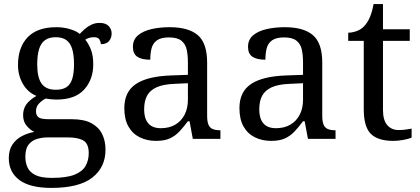

<svg xmlns="http://www.w3.org/2000/svg" viewBox="-20 -679 2056 939"><path d="M231 240Q127 240 75 201.5Q23 163 23 94Q23 55 40.5 28.5Q58 2 86.5 -13Q115 -28 148 -34Q128 -43 110.5 -63.5Q93 -84 93 -116Q93 -146 108.5 -168Q124 -190 158 -210Q115 -228 91.5 -269.5Q68 -311 68 -361Q68 -447 115 -496.5Q162 -546 256 -546Q292 -546 324 -536Q356 -526 370 -513Q380 -524 394 -536.5Q408 -549 426.5 -558Q445 -567 467 -567Q497 -567 511.5 -551.5Q526 -536 526 -515Q526 -494 513.5 -478.5Q501 -463 473 -463Q473 -474 466.5 -485.5Q460 -497 440 -497Q427 -497 417 -494Q407 -491 397 -485Q414 -464 425 -435.5Q436 -407 436 -364Q436 -290 391.5 -241Q347 -192 256 -192Q244 -192 228.5 -193.5Q213 -195 203 -197Q184 -187 170 -172Q156 -157 156 -134Q156 -116 167.5 -106Q179 -96 218 -96H331Q391 -96 427 -76.5Q463 -57 479.5 -23.5Q496 10 496 53Q496 139 431.5 189.5Q367 240 231 240ZM233 191Q305 191 344 175.5Q383 160 398.5 132.5Q414 105 414 70Q414 24 388 8.5Q362 -7 312 -7H214Q186 -7 161 0.5Q136 8 120 28Q104 48 104 88Q104 117 115 140.5Q126 164 154 177.5Q182 191 233 191ZM253 -240Q286 -240 305.5 -253Q325 -266 333.5 -294Q342 -322 342 -365Q342 -410 333 -439.5Q324 -469 304.5 -483Q285 -497 252 -497Q220 -497 200 -482.5Q180 -468 171 -438.5Q162 -409 162 -364Q162 -300 183.5 -270Q205 -240 253 -240Z M743 10Q699 10 663.5 -7.5Q628 -25 608 -60.5Q588 -96 588 -150Q588 -230 644.5 -268Q701 -306 816 -310L899 -313V-373Q899 -409 893 -436.5Q887 -464 867 -480Q847 -496 806 -496Q768 -496 748 -482Q728 -468 721.5 -443.5Q715 -419 715 -387Q673 -387 651.5 -401.5Q630 -416 630 -450Q630 -485 654.5 -506Q679 -527 720 -536.5Q761 -546 810 -546Q902 -546 947.5 -507Q993 -468 993 -373V-114Q993 -86 999 -70.5Q1005 -55 1019 -48.5Q1033 -42 1055 -42H1058V0H923L907 -86H899Q878 -58 858 -36.5Q838 -15 811.5 -2.5Q785 10 743 10ZM766 -52Q807 -52 836.5 -69Q866 -86 882.5 -117.5Q899 -149 899 -191V-272L835 -269Q778 -267 745.5 -252Q713 -237 699 -210.5Q685 -184 685 -145Q685 -114 694 -93.5Q703 -73 721 -62.5Q739 -52 766 -52Z M1306 10Q1262 10 1226.5 -7.5Q1191 -25 1171 -60.5Q1151 -96 1151 -150Q1151 -230 1207.5 -268Q1264 -306 1379 -310L1462 -313V-373Q1462 -409 1456 -436.5Q1450 -464 1430 -480Q1410 -496 1369 -496Q1331 -496 1311 -482Q1291 -468 1284.5 -443.5Q1278 -419 1278 -387Q1236 -387 1214.5 -401.5Q1193 -416 1193 -450Q1193 -485 1217.5 -506Q1242 -527 1283 -536.5Q1324 -546 1373 -546Q1465 -546 1510.5 -507Q1556 -468 1556 -373V-114Q1556 -86 1562 -70.5Q1568 -55 1582 -48.5Q1596 -42 1618 -42H1621V0H1486L1470 -86H1462Q1441 -58 1421 -36.5Q1401 -15 1374.5 -2.5Q1348 10 1306 10ZM1329 -52Q1370 -52 1399.5 -69Q1429 -86 1445.5 -117.5Q1462 -149 1462 -191V-272L1398 -269Q1341 -267 1308.5 -252Q1276 -237 1262 -210.5Q1248 -184 1248 -145Q1248 -114 1257 -93.5Q1266 -73 1284 -62.5Q1302 -52 1329 -52Z M1904 10Q1828 10 1793.5 -24.5Q1759 -59 1759 -145V-479H1683V-519Q1701 -519 1723 -526.5Q1745 -534 1761 -551Q1778 -569 1789 -595Q1800 -621 1807 -659H1853V-536H1984V-479H1853V-142Q1853 -91 1874 -67Q1895 -43 1929 -43Q1947 -43 1962 -45Q1977 -47 1993 -50V-6Q1980 0 1954 5Q1928 10 1904 10Z"/></svg>

Font: Noto Serif Armenian
Style: Regular
Weight: 400
Designer: Monotype Design Team
Foundry: Monotype Imaging Inc.
Version: Version 2.007